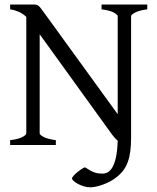

<svg xmlns="http://www.w3.org/2000/svg" viewBox="-20 -635 689 841"><path d="M24.4 0V-21Q60.5 -25.4 77.9 -34.7Q95.2 -43.9 95.2 -50.8V-561Q79.1 -576.2 61.3 -583.7Q43.5 -591.3 24.4 -594.2V-615.2H127.9Q135.3 -615.2 139.9 -614Q144.5 -612.8 149.4 -608.9Q154.3 -605 159.9 -597.4Q165.5 -589.8 174.8 -577.1L495.6 -134.8V-564Q495.6 -569.8 479.7 -579.3Q463.9 -588.9 424.8 -594.2V-615.2H625V-594.2Q589.8 -589.4 572 -580.1Q554.2 -570.8 554.2 -564V-31.7Q554.2 1.5 550.8 27.3Q547.4 53.2 540 73.7Q532.7 94.2 520.8 110.4Q508.8 126.5 491.2 140.6Q478 151.4 462.2 159.7Q446.3 168 430.2 173.8Q414.1 179.7 399.7 182.6Q385.3 185.5 376 185.5Q361.3 185.5 346.7 180.9Q332 176.3 320.8 170.2Q309.6 164.1 302.5 157.5Q295.4 150.9 295.4 146.5Q295.4 142.6 301.8 135.3Q308.1 127.9 316.9 120.6Q325.7 113.3 335.4 106.7Q345.2 100.1 352.1 97.7Q365.7 106.4 376 112.1Q386.2 117.7 395 120.6Q403.8 123.5 411.9 124.5Q419.9 125.5 429.2 125.5Q440.9 125.5 452.1 119.4Q463.4 113.3 472.7 97.4Q481.9 81.5 488 53.5Q494.1 25.4 495.6 -18.6L483.9 -29.8Q478 -36.1 471.7 -44.4L153.8 -484.9V-50.8Q153.8 -44.9 170.2 -35.6Q186.5 -26.4 224.6 -21V0Z"/></svg>

Font: Gentium Plus Phon
Style: Regular
Weight: 400
Designer: J. Victor Gaultney, Annie Olsen, Iska Routamaa, Becca Hirsbrunner
Foundry: SIL International
Version: Version 5.000